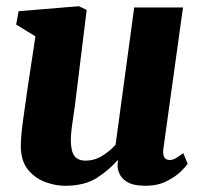

<svg xmlns="http://www.w3.org/2000/svg" viewBox="-20 -588 654 618"><path d="M189 10Q159 10 126.5 -1.8Q94 -13.5 71 -40.8Q48 -68 47 -115Q47 -149.5 53.8 -198Q60.5 -246.5 67 -292L94 -471L32 -509L40 -552L234 -568L259 -556L226 -288Q221 -244.5 214.5 -202.2Q208 -160 208 -138Q208 -102 219.2 -86.5Q230.5 -71 255 -71Q284.5 -71 309.2 -86.5Q334 -102 352 -122L412 -564H569L506 -110Q501 -73 526 -73Q534.5 -73 543 -77.2Q551.5 -81.5 570 -95L584 -61Q579 -52.5 561.5 -35.5Q544 -18.5 515.2 -4.2Q486.5 10 448 10Q407.5 10 386.5 -4Q365.5 -18 360 -42Q357 -55 360 -71L358 -72Q333.5 -43 293.5 -16.5Q253.5 10 189 10Z"/></svg>

Font: Merriweather Black
Style: Italic
Weight: 900
Italic angle: -7.8°
Designer: Eben Sorkin
Foundry: Eben Sorkin
Version: Version 2.200;gftools[0.9.31]